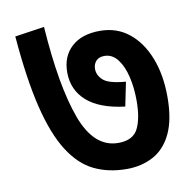

<svg xmlns="http://www.w3.org/2000/svg" viewBox="-67 -665 698 693"><g transform="rotate(-10 281.5 -318.5)"><path d="M533 -271Q533 -189 509 -138Q485 -87 442 -63.5Q399 -40 344 -40Q277 -40 224.5 -65.5Q172 -91 133 -152.5Q94 -214 68.5 -318.5Q43 -423 30 -581L138 -597Q153 -378 197 -258Q241 -138 330 -138Q384 -138 402.5 -175Q421 -212 421 -277Q421 -324 411.5 -364.5Q402 -405 382.5 -430.5Q363 -456 334 -456Q314 -456 303.5 -444.5Q293 -433 293 -415Q293 -392 313 -374Q333 -356 395 -351L377 -263Q285 -274 238.5 -315Q192 -356 192 -421Q192 -479 229.5 -513.5Q267 -548 334 -548Q395 -548 439.5 -512.5Q484 -477 508.5 -414.5Q533 -352 533 -271Z"/></g></svg>

Font: Noto Sans Devanagari UI SemiBold
Style: Regular
Weight: 600
Designer: Jelle Bosma - Monotype Design Team
Foundry: Monotype Imaging Inc.
Version: Version 2.003; ttfautohint (v1.8.4.7-5d5b)